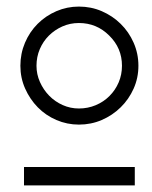

<svg xmlns="http://www.w3.org/2000/svg" viewBox="-20 -758 462 584"><path d="M220 -738Q257 -738 289.5 -724Q322 -710 347 -685.5Q372 -661 386.5 -628Q401 -595 401 -558Q401 -521 386.5 -488.5Q372 -456 347 -431.5Q322 -407 289.5 -393Q257 -379 220 -379Q184 -379 151.5 -393Q119 -407 95 -431.5Q71 -456 56.5 -488.5Q42 -521 42 -558Q42 -595 56 -628Q70 -661 94.5 -685.5Q119 -710 151.5 -724Q184 -738 220 -738ZM312 -650Q274 -688 220 -688Q193 -688 169.5 -677.5Q146 -667 128.5 -649.5Q111 -632 101 -608.5Q91 -585 91 -558Q91 -532 101.5 -508.5Q112 -485 129.5 -467Q147 -449 170.5 -438.5Q194 -428 220 -428Q247 -428 271 -438Q295 -448 313 -466Q331 -484 341 -507.5Q351 -531 351 -558Q351 -612 312 -650ZM53 -250H390V-194H53Z"/></svg>

Font: Fundamental  Brigade Scvhlank
Style: Regular
Weight: 100
Designer: Peter Wiegel, original typeface by Arno Drescher 1935
Foundry: Peter Wiegel
Version: Version 0.000 2012 initial release